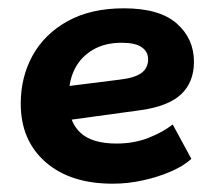

<svg xmlns="http://www.w3.org/2000/svg" viewBox="-20 -431 508 462"><path d="M251.3 11Q148.7 11 89.3 -41.3Q29.9 -93.5 29.9 -181.6Q29.9 -245.6 58.5 -297.5Q87.2 -349.3 142.9 -380.2Q198.7 -411 277.9 -411Q364 -411 405.4 -374.4Q446.7 -337.8 446.7 -282.5Q446.7 -233.5 416.3 -204.6Q385.8 -175.6 319.7 -166.1L95.4 -135.3V-217.7L268.3 -239.4Q304.3 -243.6 320.3 -255.4Q336.4 -267.3 336.4 -288.2Q336.4 -306.9 320.8 -317.5Q305.3 -328.1 273.4 -328.1Q231.9 -328.1 203.3 -311Q174.6 -294 160.3 -265.9Q146 -237.9 146 -203.8V-182.3Q146 -137.2 173.8 -111.4Q201.6 -85.6 260.5 -85.6Q302.4 -85.6 337.1 -99.2Q371.8 -112.8 395.6 -131.5L440.5 -48.7Q421.2 -31.2 390.3 -18Q359.4 -4.7 323.4 3.1Q287.4 11 251.3 11Z"/></svg>

Font: Rokkitt SemiBold
Style: Italic
Weight: 600
Italic angle: -9°
Designer: Vernon Adams
Foundry: Vernon Adams
Version: Version 3.103